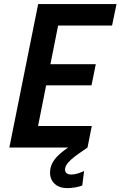

<svg xmlns="http://www.w3.org/2000/svg" viewBox="-20 -740 604 963"><path d="M171.4 -719.7H564.5L542 -611.8H271.5L232.9 -418H460.4L439 -312H211.4L170.9 -107.9H440.4L418.9 0L409.2 6.8Q376 29.3 355.5 44.7Q335 60.1 320.6 77.1Q306.2 94.2 306.2 110.4Q306.2 135.3 338.4 135.3Q354.5 135.3 371.8 129.6Q389.2 124 401.9 117.7L392.6 190.4Q378.9 196.3 356.7 200Q334.5 203.6 317.9 203.6Q277.8 203.6 254.4 182.1Q231 160.6 231 125.5Q231 116.7 233.4 103.5Q239.7 74.7 261.7 50.3Q283.7 25.9 321.8 0H26.9Z"/></svg>

Font: Reddit Sans Fudge SmBold Italic
Style: Regular
Weight: 600
Italic angle: -11.25°
Designer: Stephen Hutchings
Version: Version 1.013